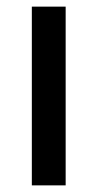

<svg xmlns="http://www.w3.org/2000/svg" viewBox="-20 -559 294 579"><path d="M178 0H76V-539H178Z"/></svg>

Font: Noto Sans Sinhala UI SemiCondensed Medium
Style: Regular
Weight: 500
Width: 4
Designer: Jelle Bosma - Monotype Design Team
Foundry: Monotype Imaging Inc.
Version: Version 2.006; ttfautohint (v1.8.4.7-5d5b)